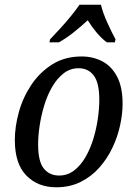

<svg xmlns="http://www.w3.org/2000/svg" viewBox="-20 -786 576 816"><path d="M219 10Q141 10 92 -40Q43 -90 43 -191Q43 -247 60 -309Q77 -371 112.5 -424.5Q148 -478 201.5 -512Q255 -546 327 -546Q375 -546 414.5 -525.5Q454 -505 477.5 -460.5Q501 -416 501 -345Q501 -302 490.5 -253.5Q480 -205 458 -158.5Q436 -112 402.5 -74Q369 -36 323 -13Q277 10 219 10ZM231 -40Q267 -40 295 -61.5Q323 -83 343.5 -118.5Q364 -154 377 -197Q390 -240 396 -283Q402 -326 402 -362Q402 -434 378.5 -465Q355 -496 314 -496Q278 -496 250 -474Q222 -452 201.5 -416.5Q181 -381 168 -338Q155 -295 148.5 -252Q142 -209 142 -172Q142 -100 166 -70Q190 -40 231 -40ZM193 -619Q211 -638 235 -664Q259 -690 281 -717Q303 -744 318 -766H409Q417 -732 436 -690Q455 -648 471 -619L468 -606H434Q411 -623 389.5 -649Q368 -675 353 -700Q325 -674 293 -648.5Q261 -623 230 -606H190Z"/></svg>

Font: Noto Serif SemiCondensed
Style: Italic
Weight: 400
Width: 4
Italic angle: -12°
Designer: Monotype Design Team
Foundry: Monotype Imaging Inc.
Version: Version 2.013